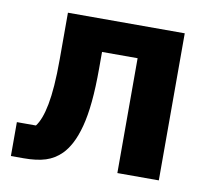

<svg xmlns="http://www.w3.org/2000/svg" viewBox="-65 -597 740 675"><g transform="rotate(10 305.5 -259.5)"><path d="M15 -115H83Q93 -128 100.5 -148Q108 -168 113.5 -196.5Q119 -225 122 -265Q125 -305 125 -359V-525H542V0H394V-410H267V-351Q267 -283 262 -231.5Q257 -180 247 -142.5Q237 -105 223.5 -79.5Q210 -54 194 -38Q170 -14 138.5 -4Q107 6 60 6H15Z"/></g></svg>

Font: Aneliza ExtraBold
Style: Regular
Weight: 800
Designer: Mike Abbink, Paul van der Laan, Pieter van Rosmalen
Foundry: Bold Monday
Version: Version 3.001;September 8, 2019;FontCreator 11.5.0.2425 64-b